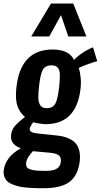

<svg xmlns="http://www.w3.org/2000/svg" viewBox="-31 -859 555 1055"><path d="M140.6 -658.7 249 -839.4H371.6L443.8 -658.7H344.2L304.2 -775.9L239.7 -658.7ZM207.5 175.3Q181.6 175.3 162.4 174.8Q143.1 174.3 117.9 172.1Q92.8 169.9 75.2 166Q57.6 162.1 39.3 155Q21 147.9 10 137.9Q-1 127.9 -6.8 112.8Q-11.2 101.6 -11.2 87.9Q-11.2 83.5 -10.7 78.6Q-2.4 3.4 83.5 -44.4Q29.3 -64 29.3 -107.4Q29.3 -139.6 48.3 -163.6Q66.4 -186 106.4 -216.3Q76.7 -240.7 64.5 -277.8Q56.6 -301.8 56.6 -335.9Q56.6 -355 59.1 -377.4Q81.1 -586.9 258.3 -586.9Q348.6 -586.9 375.5 -529.8Q387.2 -542.5 410.9 -560.5Q434.6 -578.6 460 -590.3L480 -599.1L503.4 -522.9Q485.8 -518.6 449.5 -505.4Q413.1 -492.2 401.4 -485.4Q408.2 -468.3 411.6 -437Q413.6 -420.4 413.6 -403.8Q413.6 -389.6 412.1 -375.5Q390.6 -176.8 219.7 -176.8Q206.1 -176.8 182.1 -180.7Q158.2 -184.6 151.9 -187.5Q132.8 -163.1 132.3 -149.9Q131.8 -139.2 143.3 -133.3Q154.8 -127.4 180.7 -125Q184.6 -124.5 229.2 -120.1Q273.9 -115.7 282.7 -114.3Q353.5 -106.4 383.8 -72.3Q408.2 -44.4 408.7 3.4Q408.7 14.2 407.2 26.4Q398.4 103.5 352.3 139.4Q306.2 175.3 207.5 175.3ZM216.8 80.1Q258.8 80.1 278.8 69.1Q298.8 58.1 302.7 33.7Q303.7 27.8 303.7 22.9Q303.7 5.4 293 -4.4Q279.3 -16.6 241.2 -20L149.9 -28.3Q115.2 7.8 112.8 36.1Q112.3 39.1 112.3 42Q112.3 54.2 117.7 61Q124 69.8 147.7 75Q171.4 80.1 216.8 80.1ZM225.6 -264.6Q260.3 -264.6 273.4 -290Q286.6 -315.4 293.9 -380.4Q297.9 -417 297.9 -441.9Q297.9 -444.3 297.9 -447.3Q297.4 -473.6 286.6 -486.8Q275.9 -500 251.5 -500Q216.3 -500 203.1 -473.6Q189.9 -447.3 183.1 -380.4Q179.7 -350.1 179.7 -327.1Q179.7 -322.3 179.7 -318.4Q180.7 -293 191.7 -278.8Q202.6 -264.6 225.6 -264.6Z"/></svg>

Font: Oswald
Style: Medium
Weight: 500
Designer: Vernon Adams
Foundry: Vernon Adams
Version: 3.0; ttfautohint (v0.94.23-7a4d-dirty) -l 8 -r 50 -G 150 -x 